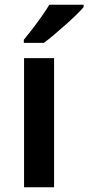

<svg xmlns="http://www.w3.org/2000/svg" viewBox="-20 -786 371 806"><path d="M207 0H81V-542H207ZM331 -756Q319 -742 298.5 -722Q278 -702 253.5 -680.5Q229 -659 205.5 -639Q182 -619 164 -606H80V-619Q95 -637 115 -663Q135 -689 154.5 -716.5Q174 -744 187 -766H331Z"/></svg>

Font: Noto Sans Hanifi Rohingya SemiBold
Style: Regular
Weight: 600
Version: Version 2.101